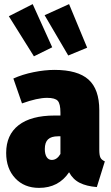

<svg xmlns="http://www.w3.org/2000/svg" viewBox="-20 -894 540 934"><path d="M490 -109 451 16Q401 12 368 -4.5Q335 -21 316 -56Q265 20 170 20Q98 20 54 -27Q10 -74 10 -150Q10 -238 70.5 -285Q131 -332 246 -332H274V-346Q274 -389 261 -403.5Q248 -418 209 -418Q162 -418 87 -391L45 -512Q89 -532 143.5 -543Q198 -554 245 -554Q358 -554 410.5 -507Q463 -460 463 -358V-165Q463 -139 468.5 -127.5Q474 -116 490 -109ZM274 -145V-231H263Q229 -231 213.5 -216Q198 -201 198 -169Q198 -144 207 -130Q216 -116 232 -116Q257 -116 274 -145ZM139 -874 234 -664 145 -620 23 -815ZM316 -874 404 -662 312 -624 197 -820Z"/></svg>

Font: Fira Sans Condensed Black
Style: Regular
Weight: 900
Width: 3
Designer: Carrois Corporate & Edenspiekermann AG
Foundry: Carrois Corporate GbR & Edenspiekermann AG
Version: Version 4.203